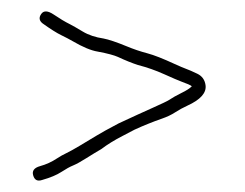

<svg xmlns="http://www.w3.org/2000/svg" viewBox="-20 -404 428 336"><path d="M52.1 -379.5C56.4 -385.8 63.7 -385.5 74.1 -378.5C84.4 -371.5 93.9 -365.8 102.6 -361.5C107.2 -359.2 114.6 -354.9 124.8 -348.8C134.9 -342.7 147.4 -338.6 161.2 -336.6C170.1 -334.9 183.7 -330.4 201.9 -322.9C213.4 -318.1 225.4 -314 238.3 -310.6C249.3 -307.7 265.1 -301.5 285.7 -292C294.4 -288 301.1 -285.2 305.7 -283.5C310.4 -281.8 316.9 -279 325.2 -275C333.6 -271 338.4 -264.3 339.7 -255C341.6 -241.6 331 -229.6 307.7 -219C300.4 -215.7 293.4 -211.8 286.7 -207.5C280.1 -203.2 272.4 -199.5 263.7 -196.5C255.1 -193.5 247.1 -190.5 239.7 -187.5C232.4 -184.5 223.7 -181 215.3 -177C207.8 -173 200.8 -169.3 194.3 -166C180.1 -158.7 167.8 -151.1 157.1 -143C150.1 -139 141.6 -133.8 131.6 -127.5C121.6 -121.2 113.7 -116.8 108.1 -114.5C102.4 -112.2 95.5 -108.4 87.4 -103.1C79.3 -97.8 68.1 -93.1 53.6 -89C45.6 -86.3 40.4 -89 38.1 -97C35.7 -105 39.8 -110.4 50.2 -113.3C60.6 -116.1 70.6 -120.7 80.1 -127C85.1 -130.3 90.4 -133.3 96.1 -136C101.7 -138.7 109.6 -143 119.6 -149C129.6 -155 139 -160.7 148 -166.1C157 -171.4 169.5 -178.7 187.5 -188C235.8 -210.7 268.8 -224.4 275.7 -229C281.7 -233 289 -237.1 297.5 -241.3C306 -245.4 312.1 -249.3 315.7 -253C313.9 -254.8 307.6 -257.6 296.7 -261.5C292.1 -263.2 282.3 -267.4 267.4 -274.1C252.5 -280.8 237.2 -286.2 221.5 -290.2C211 -293.6 199.4 -298.3 186.3 -304.4C180 -307.2 168.8 -310.4 151 -313.7C139.3 -315.6 124.7 -321.7 107.1 -332C101.4 -335.3 94.7 -338.8 87.1 -342.5C79.4 -346.2 68.6 -353 54.6 -363C48.6 -367.7 47.7 -373.2 52.1 -379.5Z"/></svg>

Font: Proton
Style: SeBdCnd
Weight: 500
Version: Version 1.017